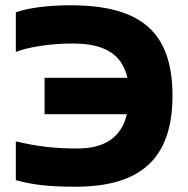

<svg xmlns="http://www.w3.org/2000/svg" viewBox="-20 -699 714 728"><path d="M40 -652V-502C85 -520 168 -534 256 -534C373 -534 442 -496 463 -404H149V-266H461C440 -176 374 -136 274 -136C184 -136 121 -144 40 -163V-16C105 2 166 9 266 9C510 9 634 -95 634 -336C634 -581 510 -679 247 -679C164 -679 84 -669 40 -652Z"/></svg>

Font: LT Wave Text Black
Style: Regular
Weight: 900
Designer: Daniel Lyons
Version: Version 2.5 (Glyphs App)